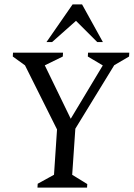

<svg xmlns="http://www.w3.org/2000/svg" viewBox="-20 -851 606 871"><path d="M150 0 151 -17.4 225 -58.2 238.7 -263.8 93.4 -554.6 38 -594.6 39 -612H265.9L264.9 -594.6L183.2 -554.6L300.9 -312.3L446.3 -554.2L378.4 -594.6L379.4 -612H566.5L565.5 -594.6L498.2 -555.2L321.8 -267.2L307.5 -58L375.9 -16L374.9 0ZM190.8 -660.1 309.3 -831H352.3L446.8 -660.1H421.3L324.7 -756.4L216.2 -660.1Z"/></svg>

Font: Ancizar Serif Light
Style: Italic
Weight: 300
Italic angle: -4°
Designer: Cesar Puertas, Viviana Monsalve, Julian Moncada, Julian Prieto, Jose Castro, Felipe Aragon, Mariel Hernandez, Sara Alarc
Version: Version 8.100